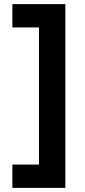

<svg xmlns="http://www.w3.org/2000/svg" viewBox="-20 -777 414 931"><path d="M40 134V21H169V-644H40V-757H297V134Z"/></svg>

Font: Montserrat_am3
Style: Bold
Weight: 700
Designer: Julieta Ulanovsky
Foundry: Julieta Ulanovsky. Armenina letters added by Vahan Hovhannisyan
Version: Version 2.001